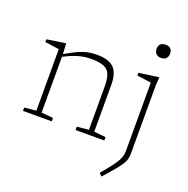

<svg xmlns="http://www.w3.org/2000/svg" viewBox="-164 -897 1255 1283"><g transform="rotate(20 463.0 -255.0)"><path d="M426 -24 509.5 -32V-340Q509.5 -395 496.8 -426Q484 -457 452.2 -469.8Q420.5 -482.5 363 -482.5Q317.5 -482.5 274.5 -470.8Q231.5 -459 173 -428.5V-32L256.5 -24V0H52V-24L135.5 -32V-469.5L35 -483.5V-503L160.5 -522H169L173 -448Q221.5 -476.5 257 -492.8Q292.5 -509 322.8 -515.5Q353 -522 387 -522Q475 -522 511 -484.5Q547 -447 547 -368.5V-32L630.5 -24V0H426ZM797 -648Q775.5 -648 762.2 -660.2Q749 -672.5 749 -696Q749 -719.5 762.2 -730.8Q775.5 -742 797 -742Q819 -742 832 -730.8Q845 -719.5 845 -696Q845 -672.5 832 -660.2Q819 -648 797 -648ZM790 -469.5Q784.5 -470.5 766.2 -473Q748 -475.5 726.5 -478.5Q705 -481.5 689.5 -483.5V-503L823.5 -522H832L827.5 -469V19Q827.5 40.5 823.2 58.5Q819 76.5 805.5 98Q792 119.5 765.8 151.2Q739.5 183 695 232.5L675 214.5Q713 169 735.8 139.2Q758.5 109.5 770.2 88.2Q782 67 786 49.2Q790 31.5 790 10Z"/></g></svg>

Font: Newsreader Caption ExtraLight
Style: Regular
Weight: 275
Designer: Hugues Gentile
Foundry: Production Type
Version: Version 1.001